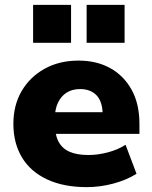

<svg xmlns="http://www.w3.org/2000/svg" viewBox="-20 -758 624 789"><path d="M337 11Q241 11 173 -21Q105 -53 70 -111.5Q35 -170 35 -249Q35 -325 68.5 -383Q102 -441 162.5 -475Q223 -509 303 -509Q377 -509 433 -478Q489 -447 521 -389Q553 -331 553 -249V-208H186V-297H416L402 -284Q402 -339 377.5 -365.5Q353 -392 309 -392Q277 -392 254 -377.5Q231 -363 218 -335.5Q205 -308 205 -267V-254Q205 -206 220 -177Q235 -148 265.5 -134.5Q296 -121 344 -121Q382 -121 423.5 -132Q465 -143 496 -163L541 -44Q500 -18 445.5 -3.5Q391 11 337 11ZM336 -582V-738H492V-582ZM116 -582V-738H272V-582Z"/></svg>

Font: Nunito Sans 10pt Black
Style: Regular
Weight: 900
Designer: Vernon Adams
Foundry: Vernon Adams
Version: Version 3.101;gftools[0.9.27]